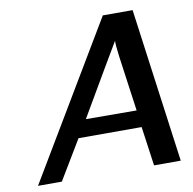

<svg xmlns="http://www.w3.org/2000/svg" viewBox="-79 -778 861 857"><g transform="rotate(-10 352.0 -349.5)"><path d="M25 0 442 -699H577L672 0H551L526 -178H240L133 0ZM287 -256 517 -255Q512 -293 500.5 -373Q489 -453 482 -506.5Q475 -560 476 -578Q465 -560 404 -456Q343 -352 287 -256Z"/></g></svg>

Font: Coval
Style: Medium Italic
Weight: 500
Foundry: Context Ltd
Version: Version 001.000